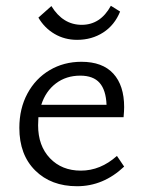

<svg xmlns="http://www.w3.org/2000/svg" viewBox="-20 -636 496 665"><path d="M47 -193Q47 -260 75 -312Q103 -364 152 -393Q201 -422 262 -422Q335 -422 372.5 -381Q410 -340 410 -265Q410 -252 408 -230H113L112 -202Q112 -131 153 -88Q194 -45 260 -45Q328 -45 385 -96L410 -59Q338 9 247 9Q157 9 102 -45.5Q47 -100 47 -193ZM158 -615Q198 -550 263 -550Q328 -550 364 -616L396 -596Q377 -549 337.5 -523.5Q298 -498 247 -498Q204 -498 169 -518.5Q134 -539 113 -575ZM349 -273Q347 -324 325 -349Q303 -374 258 -374Q209 -374 173.5 -347Q138 -320 123 -273Z"/></svg>

Font: QiushuiShotai Bright
Style: Regular
Weight: 400
Designer: Christian Thalmann (Catharsis Fonts)
Version: Version 1.250;